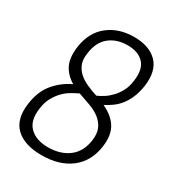

<svg xmlns="http://www.w3.org/2000/svg" viewBox="-180 -860 892 973"><g transform="rotate(30 265.5 -373.0)"><path d="M211 4Q110 4 59.5 -44.5Q9 -93 23 -190Q34 -267 75 -315Q116 -363 171 -388Q127 -414 106.5 -454.5Q86 -495 95 -562Q108 -653 169 -701.5Q230 -750 320 -750Q409 -750 455.5 -702.5Q502 -655 489 -561Q483 -522 470.5 -492Q458 -462 440.5 -439.5Q423 -417 401 -401Q379 -385 357 -374Q384 -361 405 -344.5Q426 -328 440 -306.5Q454 -285 459 -256.5Q464 -228 459 -191Q446 -97 380.5 -46.5Q315 4 211 4ZM219 -47Q291 -47 339 -83Q387 -119 397 -190Q403 -234 389.5 -262Q376 -290 350.5 -309Q325 -328 291 -340Q257 -352 223 -364Q204 -355 181.5 -342Q159 -329 139.5 -309Q120 -289 105 -261.5Q90 -234 85 -197Q74 -121 112 -84Q150 -47 219 -47ZM312 -697Q249 -697 206.5 -663Q164 -629 155 -560Q149 -522 159 -496Q169 -470 189.5 -451.5Q210 -433 238.5 -420Q267 -407 301 -396Q320 -404 340 -417Q360 -430 378.5 -449.5Q397 -469 411 -496Q425 -523 429 -558Q439 -629 406.5 -663Q374 -697 312 -697Z"/></g></svg>

Font: Plata Sans Light
Style: Italic
Weight: 300
Italic angle: -8°
Designer: Pablo Impallari, Andres Torresi, & Cristiano Sobral
Foundry: Pablo Impallari, Andres Torresi, & Cristiano Sobral
Version: Version 1.00;December 28, 2019;FontCreator 12.0.0.2547 64-bi